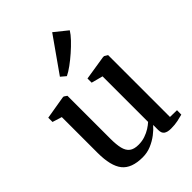

<svg xmlns="http://www.w3.org/2000/svg" viewBox="-244 -953 1073 1073"><g transform="rotate(-45 293.0 -416.0)"><path d="M460.5 9Q433.5 9 419 -1Q404.5 -11 404.5 -37V-76.5Q387.5 -56.5 361.5 -36.5Q335.5 -16.5 303.5 -3Q271.5 10.5 235.5 10.5Q148.5 10.5 111.5 -35.8Q74.5 -82 74.5 -186V-468.5L18.5 -486V-519.5L155 -542.5H163.5L181 -530.5V-191Q181 -144.5 188.2 -114.5Q195.5 -84.5 214.5 -70Q233.5 -55.5 268.5 -55.5Q297 -55.5 321 -63.8Q345 -72 364 -84Q383 -96 396.5 -108.5V-468.5L328.5 -486.5V-519.5L473.5 -542.5H482.5L502.5 -530.5V-41.5L557 -40.5L556.5 -6Q539.5 -1.5 515.8 3.8Q492 9 460.5 9ZM256 -610.5 226.5 -635.5 372 -842 449 -780Q437 -760 413.5 -735.2Q390 -710.5 361.5 -685.5Q333 -660.5 305.5 -640.5Q278 -620.5 257 -610.5Z"/></g></svg>

Font: Merriweather 72pt Medium
Style: Regular
Weight: 500
Version: Version 2.100